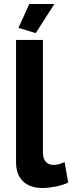

<svg xmlns="http://www.w3.org/2000/svg" viewBox="-20 -929 360 957"><path d="M158 -764 72 -790 126 -909H251ZM60 -730H194V-168Q194 -139 208 -123Q222 -107 248 -107Q260 -107 274.5 -111Q289 -115 302 -121L320 -19Q293 -6 257 1Q221 8 192 8Q129 8 94.5 -25.5Q60 -59 60 -121Z"/></svg>

Font: IngvarSans
Style: Bold
Weight: 700
Version: Version 3.000